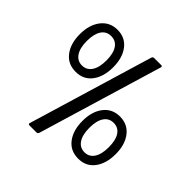

<svg xmlns="http://www.w3.org/2000/svg" viewBox="-213 -932 1179 1179"><g transform="rotate(45 376.5 -343.0)"><path d="M289 -409.5Q251 -359 183 -359Q115 -359 76.5 -409.5Q38 -460 38 -541.5Q38 -623 77.5 -673.5Q117 -724 183.5 -724Q250 -724 288.5 -674Q327 -624 327 -542Q327 -460 289 -409.5ZM120.5 -447.5Q143 -414 183 -414Q223 -414 245.5 -447.5Q268 -481 268 -542Q268 -603 246 -636Q224 -669 183 -669Q142 -669 120 -636Q98 -603 98 -542Q98 -481 120.5 -447.5ZM677 -43.5Q639 7 571 7Q503 7 464.5 -43.5Q426 -94 426 -176Q426 -258 465 -308Q504 -358 570.5 -358Q637 -358 676 -308Q715 -258 715 -176Q715 -94 677 -43.5ZM508.5 -81.5Q531 -48 571 -48Q611 -48 633 -81.5Q655 -115 655 -176Q655 -237 633 -270Q611 -303 570.5 -303Q530 -303 508 -270Q486 -237 486 -176Q486 -115 508.5 -81.5ZM276 74H216Q206 74 206 66Q206 64 207 62L450 -748Q453 -760 466 -760H525Q535 -760 535 -752Q535 -750 534 -748L291 62Q288 74 276 74Z"/></g></svg>

Font: Sanchez
Style: Regular
Weight: 400
Designer: Daniel Hernández
Foundry: LatinoType
Version: Version 1.001